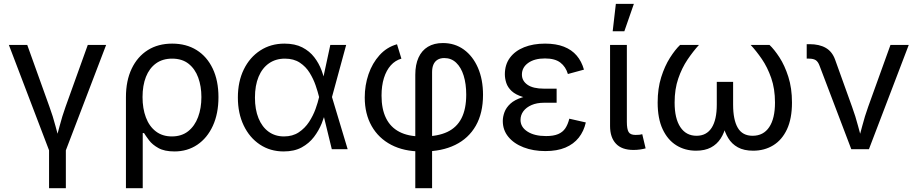

<svg xmlns="http://www.w3.org/2000/svg" viewBox="-20 -781 4803 1005"><path d="M238.3 9.8 26.4 -545.9H122.6L238.8 -222.2Q257.3 -171.9 270.3 -121.8Q283.2 -71.8 297.4 -24.9H265.1Q279.3 -71.8 292.2 -121.8Q305.2 -171.9 323.2 -222.2L439.5 -545.9H535.6L323.2 9.8ZM236.8 204.1V-3.9H324.7V204.1Z M639.2 204.1V-272.5Q639.2 -358.4 669.2 -421.4Q699.2 -484.4 753.4 -518.6Q807.6 -552.7 881.3 -552.7Q955.1 -552.7 1009.3 -518.8Q1063.5 -484.9 1093.5 -421.9Q1123.5 -358.9 1123.5 -272.5Q1123.5 -186.5 1094.2 -122.6Q1064.9 -58.6 1012.9 -23.4Q960.9 11.7 893.1 11.7Q840.8 11.7 809.1 -6.1Q777.3 -23.9 760.3 -46.6Q743.2 -69.3 733.9 -84.5H727.1V204.1ZM879.4 -66.9Q930.7 -66.9 965.1 -94.2Q999.5 -121.6 1016.8 -168.2Q1034.2 -214.8 1034.2 -272.9Q1034.2 -329.1 1017.6 -374.8Q1001 -420.4 967 -447.3Q933.1 -474.1 880.9 -474.1Q831.1 -474.1 796.4 -449Q761.7 -423.8 743.9 -378.7Q726.1 -333.5 726.1 -272.9Q726.1 -212.9 743.7 -166.3Q761.2 -119.6 795.7 -93.3Q830.1 -66.9 879.4 -66.9Z M1464.8 11.7Q1394.5 11.7 1340.3 -24.4Q1286.1 -60.5 1255.6 -124.3Q1225.1 -188 1225.1 -270.5Q1225.1 -354 1256.1 -417.5Q1287.1 -481 1342.3 -516.8Q1397.5 -552.7 1468.8 -552.7Q1523.9 -552.7 1562.3 -533Q1600.6 -513.2 1625 -481.4Q1649.4 -449.7 1663.1 -412.8Q1676.8 -376 1682.6 -342.3H1714.4L1717.3 -274.4L1799.8 0H1716.8L1649.9 -274.4Q1643.6 -300.3 1632.1 -334Q1620.6 -367.7 1600.8 -399.9Q1581.1 -432.1 1549.3 -453.1Q1517.6 -474.1 1471.2 -474.1Q1423.3 -474.1 1387.9 -449.5Q1352.5 -424.8 1333.5 -379.2Q1314.5 -333.5 1314.5 -270Q1314.5 -208 1333 -162.4Q1351.6 -116.7 1385.7 -91.8Q1419.9 -66.9 1466.3 -66.9Q1511.7 -66.9 1543.9 -88.4Q1576.2 -109.9 1597.7 -142.8Q1619.1 -175.8 1631.6 -210.4Q1644 -245.1 1649.9 -271.5L1709 -545.9H1792L1717.3 -271.5L1714.4 -206.5H1687Q1679.2 -173.3 1664.1 -135.5Q1648.9 -97.7 1623.5 -64.2Q1598.1 -30.8 1559.3 -9.5Q1520.5 11.7 1464.8 11.7Z M2153.8 204.1V-389.6Q2153.8 -442.4 2170.7 -479.5Q2187.5 -516.6 2219.7 -536.1Q2252 -555.7 2298.3 -555.7Q2360.8 -555.7 2408 -521.5Q2455.1 -487.3 2481.7 -426.3Q2508.3 -365.2 2508.3 -284.7Q2508.3 -189 2470.5 -122.8Q2432.6 -56.6 2362.8 -22.5Q2293 11.7 2196.8 11.7H2184.6Q2094.2 11.7 2027.8 -22.9Q1961.4 -57.6 1925.3 -121.3Q1889.2 -185.1 1889.2 -271Q1889.2 -334.5 1908.9 -392.3Q1928.7 -450.2 1966.6 -492.2Q2004.4 -534.2 2058.1 -549.3L2081.1 -474.1Q2048.8 -464.8 2025.6 -439Q2002.4 -413.1 1989.7 -372.8Q1977.1 -332.5 1977.1 -280.3Q1977.1 -210.4 2000.5 -162.8Q2023.9 -115.2 2070.1 -91.1Q2116.2 -66.9 2184.6 -66.9H2196.8Q2271.5 -66.9 2321.3 -90.3Q2371.1 -113.8 2395.8 -162.4Q2420.4 -210.9 2420.4 -285.6Q2420.4 -341.8 2407 -385Q2393.6 -428.2 2367.9 -452.6Q2342.3 -477.1 2305.7 -477.1Q2284.7 -477.1 2270.3 -468.3Q2255.9 -459.5 2248.8 -443.1Q2241.7 -426.8 2241.7 -403.3V204.1Z M2834.5 9.8Q2771 9.8 2720.5 -9.8Q2669.9 -29.3 2640.9 -64.7Q2611.8 -100.1 2611.8 -147.5Q2611.8 -169.9 2620.6 -193.8Q2629.4 -217.8 2651.6 -238.3Q2673.8 -258.8 2714.1 -271.5Q2754.4 -284.2 2817.4 -284.2H2893.6V-243.2H2828.1Q2790 -243.2 2762.5 -231.2Q2734.9 -219.2 2719.7 -199Q2704.6 -178.7 2704.6 -153.3Q2704.6 -115.7 2741 -92.3Q2777.3 -68.8 2838.4 -68.8Q2877.4 -68.8 2901.6 -79.1Q2925.8 -89.4 2939.2 -109.6Q2952.6 -129.9 2960 -159.7L3046.4 -140.1Q3036.1 -94.2 3009.5 -60.5Q2982.9 -26.9 2939.5 -8.5Q2896 9.8 2834.5 9.8ZM2817.4 -261.7Q2755.9 -261.7 2717.3 -273.4Q2678.7 -285.2 2658.2 -304.4Q2637.7 -323.7 2630.1 -346.9Q2622.6 -370.1 2622.6 -392.1Q2622.6 -442.9 2649.2 -478.8Q2675.8 -514.6 2723.4 -533.7Q2771 -552.7 2833 -552.7Q2890.6 -552.7 2931.6 -536.6Q2972.7 -520.5 2998.5 -490.2Q3024.4 -460 3036.6 -416.5L2952.6 -393.6Q2941.4 -431.6 2913.1 -453.4Q2884.8 -475.1 2832.5 -475.1Q2777.8 -475.1 2744.9 -451.7Q2711.9 -428.2 2711.9 -390.6Q2711.9 -357.9 2741 -337.4Q2770 -316.9 2828.1 -316.9H2893.6V-261.7Z M3295.9 3.9Q3234.4 3.9 3203.9 -29.1Q3173.3 -62 3173.3 -121.1V-545.9H3261.2V-143.1Q3261.2 -105.5 3270.3 -90.1Q3279.3 -74.7 3306.6 -74.7Q3320.8 -74.7 3328.1 -75.7Q3335.4 -76.7 3341.8 -78.6L3359.4 -4.4Q3347.7 -1 3330.6 1.5Q3313.5 3.9 3295.9 3.9ZM3187 -617.2 3203.6 -760.7H3297.9L3248 -617.2Z M3623.5 7.8Q3565.4 7.8 3520 -20.5Q3474.6 -48.8 3448.5 -104.7Q3422.4 -160.6 3422.4 -244.1Q3422.4 -317.9 3440.9 -376.7Q3459.5 -435.5 3486.8 -478.5Q3514.2 -521.5 3540 -545.9H3638.7Q3607.9 -512.2 3578.6 -468.8Q3549.3 -425.3 3530.3 -369.9Q3511.2 -314.5 3511.2 -244.1Q3511.2 -160.6 3541.3 -115.5Q3571.3 -70.3 3626 -70.3Q3678.2 -70.3 3705.1 -112.1Q3731.9 -153.8 3731.9 -233.4V-352.5H3817.4V-233.4Q3817.4 -153.8 3841.8 -112.1Q3866.2 -70.3 3919.4 -70.3Q3976.1 -70.3 4006.3 -115.5Q4036.6 -160.6 4036.6 -244.1Q4036.6 -316.4 4016.8 -372.8Q3997.1 -429.2 3967.8 -471.9Q3938.5 -514.6 3909.2 -545.9H4007.8Q4032.7 -522.5 4060.1 -480.5Q4087.4 -438.5 4106.4 -379.2Q4125.5 -319.8 4125.5 -244.1Q4125.5 -160.2 4099.4 -104.2Q4073.2 -48.3 4027.3 -20.3Q3981.4 7.8 3922.4 7.8Q3874 7.8 3842.3 -9.8Q3810.5 -27.3 3792 -57.9Q3773.4 -88.4 3764.2 -127.4H3780.8Q3772 -86.4 3752.4 -56.2Q3732.9 -25.9 3701.2 -9Q3669.4 7.8 3623.5 7.8Z M4436 0 4270 -436.5Q4262.2 -458 4249.8 -466.1Q4237.3 -474.1 4214.8 -474.1H4202.6V-549.8H4217.3Q4268.6 -549.8 4302.2 -530.5Q4335.9 -511.2 4351.1 -469.2L4439.9 -222.2Q4458.5 -171.4 4471.4 -121.6Q4484.4 -71.8 4498.5 -24.9H4466.3Q4480.5 -71.8 4493.4 -121.8Q4506.3 -171.9 4524.4 -222.2L4641.1 -545.9H4736.8L4528.3 0Z"/></svg>

Font: Inter Variable LoSnoCo
Style: Regular
Weight: 400
Designer: Rasmus Andersson
Foundry: rsms
Version: Version 4.000;git-a52131595; featfreeze: case,dlig,ss01,ss02